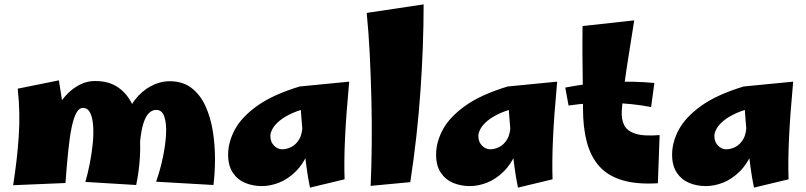

<svg xmlns="http://www.w3.org/2000/svg" viewBox="-20 -836 3683 877"><path d="M602 9 370 -5Q381 -43 390 -88.5Q399 -134 403.5 -179Q408 -224 405.5 -261Q403 -298 392 -320.5Q381 -343 359 -343Q341 -343 328.5 -320Q316 -297 307 -253Q298 -209 291.5 -145Q285 -81 279 0L192 -197Q196 -234 208.5 -272Q221 -310 241 -345Q261 -380 287.5 -407Q314 -434 346 -450Q378 -466 414 -466Q478 -466 520 -436.5Q562 -407 585 -357.5Q608 -308 615.5 -246Q623 -184 619 -118Q615 -52 602 9ZM279 0 40 10Q58 -103 65.5 -211.5Q73 -320 61 -431L249 -469Q264 -381 272.5 -304.5Q281 -228 283 -154.5Q285 -81 279 0ZM955 9 693 -6Q712 -60 724 -117Q736 -174 738.5 -223.5Q741 -273 730.5 -303.5Q720 -334 694 -334Q677 -334 663 -322Q649 -310 639 -284Q629 -258 623 -216Q617 -174 617 -113L554 -285Q565 -339 596 -379.5Q627 -420 669 -442.5Q711 -465 755 -465Q815 -465 855 -434Q895 -403 918.5 -351.5Q942 -300 952 -237.5Q962 -175 962 -110.5Q962 -46 955 9Z M1176 14Q1135 14 1100 -0.5Q1065 -15 1043.5 -47Q1022 -79 1022 -130Q1022 -187 1053 -244.5Q1084 -302 1155.5 -353Q1227 -404 1349 -441L1411 -347Q1355 -337 1317 -320Q1279 -303 1256.5 -284Q1234 -265 1224.5 -247Q1215 -229 1215 -215Q1215 -188 1231.5 -171Q1248 -154 1269 -154Q1289 -154 1310.5 -164.5Q1332 -175 1347 -200.5Q1362 -226 1362 -272L1421 -299Q1416 -210 1392 -150Q1368 -90 1332 -54Q1296 -18 1255.5 -2Q1215 14 1176 14ZM1396 21Q1387 -20 1379.5 -77Q1372 -134 1366 -194Q1360 -254 1356 -307.5Q1352 -361 1350 -397.5Q1348 -434 1349 -441L1575 -463Q1561 -312 1556 -205Q1551 -98 1554 -17Z M1854 -4 1673 13Q1677 -76 1678 -176.5Q1679 -277 1676.5 -381Q1674 -485 1669 -586Q1664 -687 1655 -777L1915 -816Q1915 -628 1900.5 -420Q1886 -212 1854 -4Z M2126 14Q2085 14 2050 -0.5Q2015 -15 1993.5 -47Q1972 -79 1972 -130Q1972 -187 2003 -244.5Q2034 -302 2105.5 -353Q2177 -404 2299 -441L2361 -347Q2305 -337 2267 -320Q2229 -303 2206.5 -284Q2184 -265 2174.5 -247Q2165 -229 2165 -215Q2165 -188 2181.5 -171Q2198 -154 2219 -154Q2239 -154 2260.5 -164.5Q2282 -175 2297 -200.5Q2312 -226 2312 -272L2371 -299Q2366 -210 2342 -150Q2318 -90 2282 -54Q2246 -18 2205.5 -2Q2165 14 2126 14ZM2346 21Q2337 -20 2329.5 -77Q2322 -134 2316 -194Q2310 -254 2306 -307.5Q2302 -361 2300 -397.5Q2298 -434 2299 -441L2525 -463Q2511 -312 2506 -205Q2501 -98 2504 -17Z M2985 1Q2888 7 2822 -13Q2756 -33 2717 -77Q2678 -121 2660.5 -187Q2643 -253 2643 -339Q2643 -386 2642 -449.5Q2641 -513 2640.5 -583Q2640 -653 2641 -717L2877 -743Q2865 -666 2853 -592Q2841 -518 2832 -451Q2823 -384 2820 -327Q2818 -291 2831 -264.5Q2844 -238 2882 -225.5Q2920 -213 2993 -219ZM2954 -347Q2867 -364 2769.5 -366Q2672 -368 2577 -354L2562 -436Q2663 -456 2770.5 -461Q2878 -466 2969 -457Z M3204 14Q3163 14 3128 -0.5Q3093 -15 3071.5 -47Q3050 -79 3050 -130Q3050 -187 3081 -244.5Q3112 -302 3183.5 -353Q3255 -404 3377 -441L3439 -347Q3383 -337 3345 -320Q3307 -303 3284.5 -284Q3262 -265 3252.5 -247Q3243 -229 3243 -215Q3243 -188 3259.5 -171Q3276 -154 3297 -154Q3317 -154 3338.5 -164.5Q3360 -175 3375 -200.5Q3390 -226 3390 -272L3449 -299Q3444 -210 3420 -150Q3396 -90 3360 -54Q3324 -18 3283.5 -2Q3243 14 3204 14ZM3424 21Q3415 -20 3407.5 -77Q3400 -134 3394 -194Q3388 -254 3384 -307.5Q3380 -361 3378 -397.5Q3376 -434 3377 -441L3603 -463Q3589 -312 3584 -205Q3579 -98 3582 -17Z"/></svg>

Font: Marhey Light
Style: Bold
Weight: 700
Version: Version 1.000